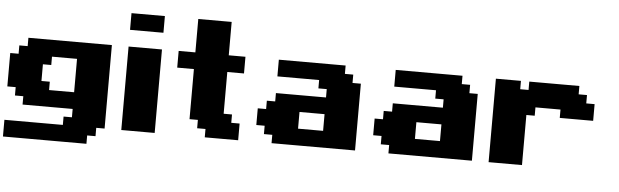

<svg xmlns="http://www.w3.org/2000/svg" viewBox="-57 -1091 4613 1432"><g transform="rotate(5 2250.0 -375.0)"><path d="M0 125H625V62.5H687.5V0H750V-625H125V-562.5H62.5V-500H0V-250H62.5V-187.5H125V-125H500V-62.5H437.5V0H0ZM500 -250H312.5V-312.5H250V-437.5H312.5V-500H500Z M875 0H1125V-625H875ZM875 -750H1125V-875H875Z M1500 0H1750V-125H1687.5V-187.5H1625V-500H1750V-625H1625V-875H1375V-625H1250V-500H1375V-125H1437.5V-62.5H1500Z M2000 0H2625V-500H2562.5V-562.5H2500V-625H2000V-500H2312.5V-437.5H2375V-375H2000V-312.5H1937.5V-250H1875V-125H1937.5V-62.5H2000ZM2375 -125H2187.5V-250H2375Z M2875 0H3500V-500H3437.5V-562.5H3375V-625H2875V-500H3187.5V-437.5H3250V-375H2875V-312.5H2812.5V-250H2750V-125H2812.5V-62.5H2875ZM3250 -125H3062.5V-250H3250Z M3625 0H3875V-375H3937.5V-437.5H4125V-375H4375V-500H4312.5V-562.5H4250V-625H3875V-562.5H3812.5V-625H3625Z"/></g></svg>

Font: Faithful 32x
Style: Bold
Weight: 400
Foundry: Faithful Resource Pack
Version: Version 1.0; January 27, 2023